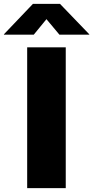

<svg xmlns="http://www.w3.org/2000/svg" viewBox="-96 -972 481 992"><path d="M243.7 -727.5V0H44.4V-727.5ZM78.6 -793H-75.7V-794.9L74.2 -952.1H213.9L365.2 -794.9V-793H210.9L144 -873Z"/></svg>

Font: Inter 20pt Black
Style: Regular
Weight: 900
Version: Version 4.001;git-66647c0bb